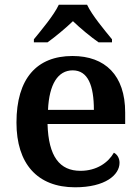

<svg xmlns="http://www.w3.org/2000/svg" viewBox="-20 -786 597 816"><path d="M124 -619V-606H182C213 -628 260 -667 290 -696C320 -667 367 -628 399 -606H456V-619C425 -657 371 -721 350 -766H230C209 -721 155 -657 124 -619ZM299 10C428 10 488 -43 488 -94C488 -114 478 -130 464 -137C440 -95 391 -60 322 -60C234 -60 186 -120 182 -259H512V-308C512 -466 427 -548 288 -548C136 -548 50 -452 50 -265C50 -91 138 10 299 10ZM379 -319H184C189 -428 226 -487 289 -487C354 -487 379 -422 379 -319Z"/></svg>

Font: Noto Serif Yezidi SemiBold
Style: Regular
Weight: 600
Designer: Dalton Maag Ltd
Foundry: Dalton Maag Ltd
Version: Version 1.001